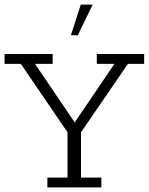

<svg xmlns="http://www.w3.org/2000/svg" viewBox="-20 -819 650 839"><path d="M187 0V-43H275V-241L71 -540H0V-583H210V-540H133L316 -270H297L480 -540H403V-583H610V-540H539L334 -241V-43H423V0ZM290 -665 333 -799H385L320 -665Z"/></svg>

Font: Rokkitt Light
Style: Regular
Weight: 300
Version: Version 3.103